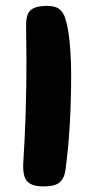

<svg xmlns="http://www.w3.org/2000/svg" viewBox="-20 -622 328 660"><path d="M214.9 -513.1Q219.4 -485.3 222 -445.5Q224.6 -405.7 224.6 -363.6Q224.6 -283 220.3 -201.9Q216.1 -120.9 205.1 -38.3Q201.3 -9.2 185.2 4.8Q169.1 18.8 129.8 18.8Q98.8 18.8 83.4 9.3Q68 -0.2 63.5 -17.3Q59 -34.4 59.8 -57.8Q65.4 -146.7 68.2 -234.4Q70.9 -322.2 70.9 -408Q70.9 -439.2 70.3 -475.2Q69.7 -511.2 69.7 -535.3Q69.7 -558.1 75.3 -572.7Q80.9 -587.2 96.8 -594.4Q112.7 -601.7 143.1 -601.7Q170.2 -601.7 184.2 -590.5Q198.1 -579.3 204.3 -559.3Q210.6 -539.3 214.9 -513.1Z"/></svg>

Font: Playpen Sans Hebrew
Style: Regular
Weight: 400
Designer: Tom Grace, Laura Meseguer, Veronika Burian, José Scaglione
Foundry: TypeTogether
Version: Version 2.000